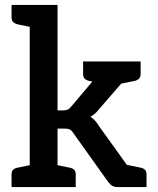

<svg xmlns="http://www.w3.org/2000/svg" viewBox="-20 -761 642 781"><path d="M101 0V-741H214V-312H237Q249 -312 256 -315.5Q263 -319 270 -328L408 -491Q416 -501 424.5 -506Q433 -511 448 -511H551L383 -317Q376 -308 367.5 -300Q359 -292 348 -286Q368 -273 382 -249L561 0H459Q446 0 437 -5Q428 -10 420 -21L278 -220Q271 -231 263.5 -234.5Q256 -238 241 -238H214V0ZM443 -414 390 -466V-511H526L466 -419ZM476 0 425 -105 490 -92ZM27 0V-52Q27 -64 33.5 -70.5Q40 -77 52 -79L115 -92L127 0ZM188 0 200 -92 263 -79Q275 -77 281.5 -70.5Q288 -64 288 -52V0ZM127 -741 115 -649 52 -662Q40 -665 33.5 -671.5Q27 -678 27 -690V-741ZM552 -511V-460Q552 -448 546 -441.5Q540 -435 528 -432L464 -419L452 -511ZM418 -511 406 -419 342 -432Q330 -435 324 -441.5Q318 -448 318 -460V-511ZM476 0 488 -92 552 -79Q563 -77 569.5 -70.5Q576 -64 576 -52V0Z"/></svg>

Font: Aleo SemiBold
Style: Regular
Weight: 600
Designer: Alessio Laiso
Foundry: Alessio Laiso
Version: Version 2.001;gftools[0.9.29]